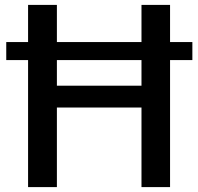

<svg xmlns="http://www.w3.org/2000/svg" viewBox="-20 -763 808 783"><path d="M94.5 0V-518H5.5V-591.5H94.5V-743H212V-591.5H557V-743H673.5V-591.5H764.5V-518H673.5V0H557V-324.5H212V0ZM212 -413.5H557V-518H212Z"/></svg>

Font: Merriweather Sans
Style: Regular
Weight: 400
Designer: Eben Sorkin
Foundry: Eben Sorkin
Version: Version 1.008; ttfautohint (v1.7.19-72a1) -l 8 -r 50 -G 200 